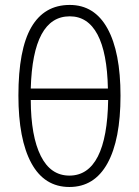

<svg xmlns="http://www.w3.org/2000/svg" viewBox="-20 -744 560 774"><path d="M261.2 -678.2Q112.3 -678.2 104 -387.2H415Q412.1 -531.2 373 -605Q334 -678.2 261.2 -678.2ZM259.8 -36.1Q335 -36.1 374.5 -113.3Q413.6 -189.9 416 -340.8H104Q104.5 -194.8 144.5 -115.2Q184.1 -36.1 259.8 -36.1ZM465.8 -357.9Q465.8 -180.7 413.1 -85.4Q360.4 9.8 259.8 9.8Q158.7 9.8 106.4 -86.4Q54.2 -182.6 54.2 -358.9Q54.2 -543.9 106 -633.8Q158.2 -724.1 261.2 -724.1Q360.8 -724.1 413.1 -629.4Q465.8 -534.2 465.8 -357.9Z"/></svg>

Font: Germano
Style: Regular
Weight: 300
Width: 3
Foundry: Ascender Corporation
Version: Version 1.10; ttfautohint (v1.5)